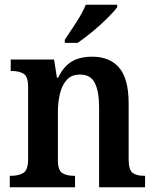

<svg xmlns="http://www.w3.org/2000/svg" viewBox="-20 -786 653 806"><path d="M21 0V-48H27Q58 -48 78 -60Q98 -72 98 -118V-422Q98 -465 79 -476.5Q60 -488 30 -488H25V-536H207L219 -460H224Q247 -507 281 -527.5Q315 -548 367 -548Q441 -548 480.5 -501.5Q520 -455 520 -353V-119Q520 -73 536.5 -60.5Q553 -48 584 -48H589V0H396V-336Q396 -401 378.5 -437Q361 -473 316 -473Q280 -473 260 -450.5Q240 -428 231.5 -392Q223 -356 223 -314V-114Q223 -71 241.5 -59.5Q260 -48 290 -48H295V0ZM252 -619Q273 -650 299.5 -691Q326 -732 340 -766H472V-756Q460 -739 431.5 -710.5Q403 -682 368.5 -653.5Q334 -625 306 -606H252Z"/></svg>

Font: Noto Serif Myanmar SemiCondensed SemiBold
Style: Regular
Weight: 600
Width: 4
Designer: Ben Mitchell and the Monotype Design Team
Foundry: Monotype Imaging Inc.
Version: Version 2.106; ttfautohint (v1.8.4.7-5d5b)